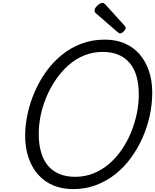

<svg xmlns="http://www.w3.org/2000/svg" viewBox="-20 -1289 1073 1328"><path d="M485 19Q410 19 349 -6.5Q288 -32 244.5 -80.5Q201 -129 177.5 -197.5Q154 -266 154 -351Q154 -424 170.5 -500.5Q187 -577 219 -651.5Q251 -726 297.5 -791.5Q344 -857 405.5 -907.5Q467 -958 542 -986.5Q617 -1015 705 -1015Q780 -1015 840.5 -989.5Q901 -964 943.5 -916Q986 -868 1009.5 -800Q1033 -732 1033 -648Q1033 -570 1016 -490.5Q999 -411 966 -336.5Q933 -262 886 -197.5Q839 -133 778 -84.5Q717 -36 643.5 -8.5Q570 19 485 19ZM500 -66Q568 -66 627 -90Q686 -114 735.5 -156.5Q785 -199 823 -255Q861 -311 887 -375Q913 -439 926.5 -505Q940 -571 940 -635Q940 -707 924 -762Q908 -817 876 -854.5Q844 -892 797.5 -911Q751 -930 690 -930Q623 -930 563.5 -906Q504 -882 455 -839Q406 -796 367.5 -740Q329 -684 302 -620.5Q275 -557 261.5 -491.5Q248 -426 248 -363Q248 -292 264 -236.5Q280 -181 311.5 -143.5Q343 -106 390 -86Q437 -66 500 -66ZM811 -1058Q807 -1058 802 -1061Q797 -1064 792 -1068L649 -1192Q639 -1200 636.5 -1205Q634 -1210 634 -1217Q634 -1228 643.5 -1240Q653 -1252 666 -1260.5Q679 -1269 688 -1269Q695 -1269 699.5 -1266Q704 -1263 709 -1258L841 -1112Q847 -1105 848 -1101.5Q849 -1098 849 -1095Q849 -1085 835.5 -1071.5Q822 -1058 811 -1058Z"/></svg>

Font: Playwrite RO
Style: Regular
Weight: 400
Designer: Veronika Burian, José Scaglione
Foundry: TypeTogether
Version: Version 1.002